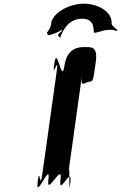

<svg xmlns="http://www.w3.org/2000/svg" viewBox="-20 -1082 662 1047"><path d="M435 -825C412 -825 345 -822 331 -722C317 -620 291 -834 278 -742C264 -642 290 -840 276 -740C261 -630 305 -802 288 -684L212 -141C195 -23 199 -195 184 -85C170 15 200 -184 186 -84C173 8 258 -205 244 -103C230 -3 324 -203 310 -103C296 -1 378 -193 363 -84C349 16 378 -185 364 -85C351 5 365 -223 353 -141L429 -684C417 -602 433 -627 466 -637C489 -637 488 -642 502 -742C515 -834 476 -825 435 -825ZM313 -890C318 -900 346 -980 427 -980C509 -980 483 -903 495 -903C507 -903 547 -918 559 -918C590 -922 595 -919 618 -913C630 -913 608 -916 620 -916C621 -922 582 -943 589 -960C588 -1022 509 -1062 438 -1062C367 -1062 278 -1022 259 -960C262 -943 246 -916 236 -904C240 -892 239 -888 255 -892C283 -902 326 -914 319 -933C310 -941 321 -939 305 -939C301 -936 318 -922 317 -912C286 -890 297 -882 311 -878C317 -876 302 -866 313 -890Z"/></svg>

Font: Hussar Przerywany
Style: Obl
Weight: 400
Foundry: Cannot Into Space Fonts
Version: Version 0.982